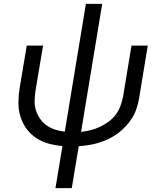

<svg xmlns="http://www.w3.org/2000/svg" viewBox="-20 -755 840 990"><path d="M266 215 302 -2Q266 -5 231 -14.5Q196 -24 166.5 -43.5Q137 -63 116.5 -91.5Q96 -120 85.5 -153.5Q75 -187 75 -224.5Q75 -262 81 -299L118 -520H202L163 -287Q159 -261 158.5 -235Q158 -209 165.5 -185.5Q173 -162 187 -142Q201 -122 221 -108Q241 -94 265 -86.5Q289 -79 314 -76L423 -735H507L398 -75Q423 -78 447.5 -84Q472 -90 495.5 -101Q519 -112 540.5 -128Q562 -144 577.5 -165Q593 -186 601.5 -210Q610 -234 615 -259L658 -520H742L697 -247Q692 -221 684 -195.5Q676 -170 661.5 -147Q647 -124 628 -103.5Q609 -83 586.5 -66.5Q564 -50 539.5 -38.5Q515 -27 489.5 -19Q464 -11 437.5 -7Q411 -3 386 -1L350 215Z"/></svg>

Font: Iosevka Aile Oblique
Style: Regular
Weight: 400
Italic angle: -9°
Designer: Belleve Invis
Foundry: Belleve Invis
Version: Version 31.1.0; ttfautohint (v1.8.4)